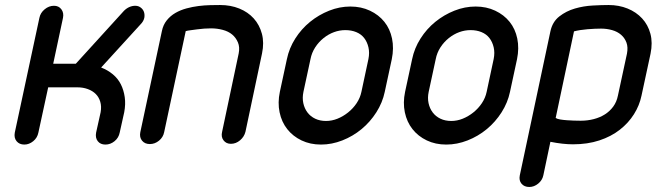

<svg xmlns="http://www.w3.org/2000/svg" viewBox="-20 -576 2616 765"><path d="M133 -48Q129 -27 112.5 -13.5Q96 0 77 0Q57 0 46 -13.5Q35 -27 39 -48L137 -505Q141 -525 158 -539Q175 -553 195 -553Q214 -553 224.5 -539Q235 -525 231 -505L192 -322H282L474 -533Q484 -543 495.5 -548Q507 -553 519 -553Q533 -553 543 -544Q551 -537 554 -527Q557 -517 555 -505Q552 -491 540 -479L383 -307Q409 -297 429.5 -280Q450 -263 461.5 -240Q473 -217 477 -189Q481 -161 475 -129L457 -48Q453 -27 436.5 -13.5Q420 0 400 0Q380 0 369.5 -13.5Q359 -27 363 -48L381 -129Q385 -152 379.5 -170.5Q374 -189 361.5 -201.5Q349 -214 330 -221Q311 -228 289 -228H172Z M634 -49Q630 -29 613.5 -15.5Q597 -2 577 -2Q557 -2 546 -15.5Q535 -29 539 -49L625 -452Q630 -477 644.5 -495Q659 -513 679 -524.5Q699 -536 723 -542.5Q747 -549 771 -552Q795 -555 817.5 -555.5Q840 -556 857 -556Q899 -556 933.5 -542Q968 -528 991 -502.5Q1014 -477 1023.5 -441.5Q1033 -406 1024 -363L958 -51Q953 -31 936.5 -17Q920 -3 900 -3Q881 -3 870.5 -17Q860 -31 865 -51L931 -363Q936 -388 928 -407Q920 -426 905 -438.5Q890 -451 867.5 -457Q845 -463 821 -463Q808 -463 793.5 -462Q779 -461 765 -459Q751 -457 739 -455.5Q727 -454 720 -452Z M1123 -340Q1132 -384 1156.5 -422.5Q1181 -461 1215.5 -489Q1250 -517 1291.5 -533.5Q1333 -550 1376 -550Q1419 -550 1454 -533.5Q1489 -517 1511.5 -489Q1534 -461 1542 -422.5Q1550 -384 1541 -340L1513 -210Q1504 -167 1479.5 -128.5Q1455 -90 1420.5 -61.5Q1386 -33 1344 -16.5Q1302 0 1259 0Q1216 0 1181.5 -16.5Q1147 -33 1124.5 -61.5Q1102 -90 1094 -128.5Q1086 -167 1095 -210ZM1189 -210Q1184 -186 1188.5 -165Q1193 -144 1205 -128Q1217 -112 1236 -103Q1255 -94 1279 -94Q1302 -94 1324.5 -103Q1347 -112 1367 -128Q1387 -144 1401 -165Q1415 -186 1420 -210L1448 -341Q1453 -366 1448 -387.5Q1443 -409 1431 -424.5Q1419 -440 1399.5 -448Q1380 -456 1356 -456Q1333 -456 1311 -448Q1289 -440 1269.5 -424.5Q1250 -409 1236 -387.5Q1222 -366 1217 -340Z M1622 -340Q1631 -384 1655.5 -422.5Q1680 -461 1714.5 -489Q1749 -517 1790.5 -533.5Q1832 -550 1875 -550Q1918 -550 1953 -533.5Q1988 -517 2010.5 -489Q2033 -461 2041 -422.5Q2049 -384 2040 -340L2012 -210Q2003 -167 1978.5 -128.5Q1954 -90 1919.5 -61.5Q1885 -33 1843 -16.5Q1801 0 1758 0Q1715 0 1680.5 -16.5Q1646 -33 1623.5 -61.5Q1601 -90 1593 -128.5Q1585 -167 1594 -210ZM1688 -210Q1683 -186 1687.5 -165Q1692 -144 1704 -128Q1716 -112 1735 -103Q1754 -94 1778 -94Q1801 -94 1823.5 -103Q1846 -112 1866 -128Q1886 -144 1900 -165Q1914 -186 1919 -210L1947 -341Q1952 -366 1947 -387.5Q1942 -409 1930 -424.5Q1918 -440 1898.5 -448Q1879 -456 1855 -456Q1832 -456 1810 -448Q1788 -440 1768.5 -424.5Q1749 -409 1735 -387.5Q1721 -366 1716 -340Z M2478 -362Q2483 -388 2476 -406.5Q2469 -425 2454.5 -437.5Q2440 -450 2419 -456Q2398 -462 2375 -462Q2351 -462 2320.5 -459.5Q2290 -457 2267 -451L2194 -106Q2200 -102 2212 -100Q2224 -98 2238 -97Q2252 -96 2266.5 -95.5Q2281 -95 2294 -95Q2321 -95 2346 -101.5Q2371 -108 2390.5 -120.5Q2410 -133 2423.5 -151.5Q2437 -170 2442 -195ZM2536 -195Q2528 -156 2506 -121Q2484 -86 2449.5 -59Q2415 -32 2368 -16.5Q2321 -1 2263 -1Q2223 -1 2173 -11L2145 122Q2141 142 2124.5 155.5Q2108 169 2089 169Q2069 169 2058 156Q2047 143 2051 123L2173 -451Q2181 -489 2208.5 -510.5Q2236 -532 2270.5 -542Q2305 -552 2341.5 -554Q2378 -556 2405 -556Q2446 -556 2480.5 -542Q2515 -528 2538.5 -502.5Q2562 -477 2571.5 -441.5Q2581 -406 2572 -362Z"/></svg>

Font: VDS
Style: Italic
Weight: 400
Designer: artmaker
Foundry: artmaker
Version: Version 1.000 2009 initial release